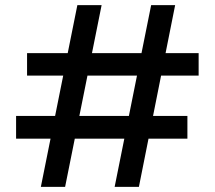

<svg xmlns="http://www.w3.org/2000/svg" viewBox="-20 -732 843 752"><path d="M429 0 572 -712H666L524 0ZM140 0 283 -712H378L235 0ZM43 -189V-278H714V-189ZM86 -436V-524H758V-436Z"/></svg>

Font: DM Sans 11pt Medium
Style: Regular
Weight: 500
Version: Version 4.004;gftools[0.9.30]